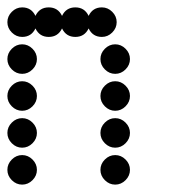

<svg xmlns="http://www.w3.org/2000/svg" viewBox="-20 -500 472 520"><path d="M264 -12Q252 -24 252 -40Q252 -56 264 -68Q276 -80 292 -80Q308 -80 320 -68Q332 -56 332 -40Q332 -24 320 -12Q308 0 292 0Q276 0 264 -12ZM12 -12Q0 -24 0 -40Q0 -56 12 -68Q24 -80 40 -80Q56 -80 68 -68Q80 -56 80 -40Q80 -24 68 -12Q56 0 40 0Q24 0 12 -12ZM264 -112Q252 -124 252 -140Q252 -156 264 -168Q276 -180 292 -180Q308 -180 320 -168Q332 -156 332 -140Q332 -124 320 -112Q308 -100 292 -100Q276 -100 264 -112ZM12 -112Q0 -124 0 -140Q0 -156 12 -168Q24 -180 40 -180Q56 -180 68 -168Q80 -156 80 -140Q80 -124 68 -112Q56 -100 40 -100Q24 -100 12 -112ZM264 -212Q252 -224 252 -240Q252 -256 264 -268Q276 -280 292 -280Q308 -280 320 -268Q332 -256 332 -240Q332 -224 320 -212Q308 -200 292 -200Q276 -200 264 -212ZM12 -212Q0 -224 0 -240Q0 -256 12 -268Q24 -280 40 -280Q56 -280 68 -268Q80 -256 80 -240Q80 -224 68 -212Q56 -200 40 -200Q24 -200 12 -212ZM264 -312Q252 -324 252 -340Q252 -356 264 -368Q276 -380 292 -380Q308 -380 320 -368Q332 -356 332 -340Q332 -324 320 -312Q308 -300 292 -300Q276 -300 264 -312ZM12 -312Q0 -324 0 -340Q0 -356 12 -368Q24 -380 40 -380Q56 -380 68 -368Q80 -356 80 -340Q80 -324 68 -312Q56 -300 40 -300Q24 -300 12 -312ZM40 -480Q65 -480 76 -457Q87 -480 112 -480Q137 -480 148 -457Q159 -480 184 -480Q209 -480 220 -457Q231 -480 256 -480Q272 -480 284 -468Q296 -456 296 -440Q296 -424 284 -412Q272 -400 256 -400Q231 -400 220 -423Q209 -400 184 -400Q159 -400 148 -423Q137 -400 112 -400Q87 -400 76 -423Q65 -400 40 -400Q24 -400 12 -412Q0 -424 0 -440Q0 -456 12 -468Q24 -480 40 -480Z"/></svg>

Font: Dotrice Condensed
Style: Regular
Weight: 400
Width: 2
Monospace: yes
Designer: Paul Flo Williams
Foundry: His Deeds Are Dust
Version: Version 1.001